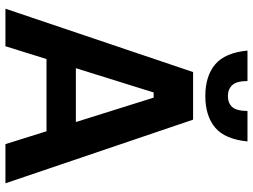

<svg xmlns="http://www.w3.org/2000/svg" viewBox="-132 -798 930 706"><g transform="rotate(90 333.0 -445.0)"><path d="M12 0 245 -690H420L654 0H510L339 -545H320L150 0ZM138 -151 141 -259H513L516 -151ZM333 -735Q260 -735 217 -771Q174 -807 166 -890H278Q278 -850 293 -834Q308 -818 333.5 -818Q359 -818 373.5 -834Q388 -850 388 -890H500Q492 -807 449 -771Q406 -735 333 -735Z"/></g></svg>

Font: Mozilla Text ExtraLight
Style: Regular
Weight: 200
Designer: Studio DRAMA
Foundry: Studio DRAMA
Version: Version 1.000